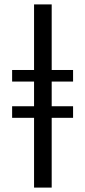

<svg xmlns="http://www.w3.org/2000/svg" viewBox="-20 -851 386 871"><path d="M134.5 0V-316.5H35V-369H134.5V-481H35V-533.5H134.5V-831H214.5V-533.5H311.5V-481H214.5V-369H311.5V-316.5H214.5V0Z"/></svg>

Font: Merriweather Light 18pt Light
Style: Regular
Weight: 300
Version: Version 2.100